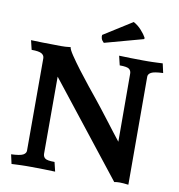

<svg xmlns="http://www.w3.org/2000/svg" viewBox="-97 -1005 1020 1097"><g transform="rotate(10 413.0 -456.5)"><path d="M721 4Q710 2 693 1Q676 0 671 0Q667 0 657 0.5Q647 1 639 3L216 -534V-87Q216 -70 228 -60.5Q240 -51 283 -51L296 3Q266 2 230 1Q194 0 156 0Q140 0 127.5 0Q115 0 102.5 0.5Q90 1 76 1.5Q62 2 43 3L31 -51Q83 -53 100 -62.5Q117 -72 117 -87V-623Q117 -640 101.5 -649.5Q86 -659 43 -659L30 -713Q60 -712 96 -711Q132 -710 170 -710Q181 -710 204.5 -709.5Q228 -709 260 -713Q260 -701 282.5 -667.5Q305 -634 336 -593Q367 -552 400 -511Q433 -470 455 -443Q468 -427 491 -397.5Q514 -368 538.5 -336Q563 -304 586 -274Q609 -244 622 -228L621 -623Q621 -640 609 -649.5Q597 -659 554 -659L541 -713Q571 -712 607 -711Q643 -710 681 -710Q697 -710 709.5 -710Q722 -710 734.5 -710.5Q747 -711 761 -711.5Q775 -712 794 -713L806 -659Q754 -657 737 -647.5Q720 -638 720 -623ZM590 -917Q616 -903 636.5 -880Q657 -857 666 -840Q668 -833 665 -831L442 -770Q430 -781 426.5 -792.5Q423 -804 425 -813Z"/></g></svg>

Font: Lusitana
Style: Bold
Weight: 700
Designer: Ana Paula Megda
Foundry: Ana Paula Megda
Version: Version 1.000; ttfautohint (v1.1) -l 8 -r 50 -G 200 -x 14 -D